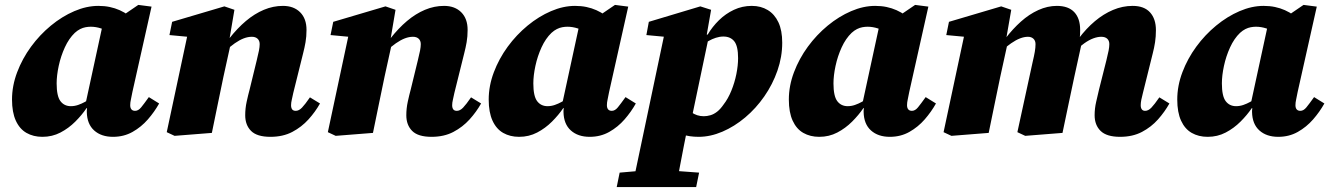

<svg xmlns="http://www.w3.org/2000/svg" viewBox="-20 -542 5422 783"><path d="M153 16Q116 16 88 0Q60 -16 44.5 -50Q29 -84 29 -136Q29 -192 50 -247.5Q71 -303 106.5 -351.5Q142 -400 187.5 -437.5Q233 -475 283 -496.5Q333 -518 381 -518Q406 -518 427.5 -513.5Q449 -509 468 -500.5Q487 -492 504 -480L438 -400Q414 -419 392.5 -426Q371 -433 350 -433Q340 -433 329 -431Q318 -429 307 -423.5Q296 -418 285 -408Q261 -385 244.5 -349Q228 -313 219.5 -273.5Q211 -234 211 -202Q211 -150 226.5 -129.5Q242 -109 269 -109Q284 -109 298.5 -114Q313 -119 326.5 -126.5Q340 -134 353 -143L355 -101H333Q314 -73 287 -46Q260 -19 226.5 -1.5Q193 16 153 16ZM441 16Q393 16 364 -10Q335 -36 334 -85Q334 -88 334 -90.5Q334 -93 334.5 -96Q335 -99 335 -101H325L400 -447H434L544 -522L598 -515L520 -167Q517 -150 514 -137Q511 -124 511 -113Q511 -102 516 -96Q521 -90 531 -90Q544 -90 555.5 -104Q567 -118 587 -146L629 -120Q610 -86 583 -55Q556 -24 520.5 -4Q485 16 441 16Z M692 12 660 -3 749 -420 810 -386 671 -399 682 -453 895 -516 936 -502 913 -366 920 -360 891 -228Q879 -171 867.5 -114.5Q856 -58 844 0ZM1083 16Q1028 16 1004 -8Q980 -32 980 -72Q980 -100 986 -127.5Q992 -155 998 -177L1027 -296Q1033 -320 1036 -335.5Q1039 -351 1039 -362Q1039 -376 1030.5 -384Q1022 -392 1007 -392Q991 -392 974 -385.5Q957 -379 937.5 -365.5Q918 -352 896 -331L892 -385H915Q948 -427 983 -456.5Q1018 -486 1056 -502Q1094 -518 1134 -518Q1178 -518 1204 -492Q1230 -466 1230 -420Q1230 -393 1226 -370Q1222 -347 1216 -324L1176 -163Q1173 -148 1170 -135.5Q1167 -123 1167 -113Q1167 -102 1171.5 -96Q1176 -90 1186 -90Q1199 -90 1211.5 -103Q1224 -116 1244 -145L1285 -120Q1266 -86 1238 -55Q1210 -24 1172 -4Q1134 16 1083 16Z M1349 12 1317 -3 1406 -420 1467 -386 1328 -399 1339 -453 1552 -516 1593 -502 1570 -366 1577 -360 1548 -228Q1536 -171 1524.5 -114.5Q1513 -58 1501 0ZM1740 16Q1685 16 1661 -8Q1637 -32 1637 -72Q1637 -100 1643 -127.5Q1649 -155 1655 -177L1684 -296Q1690 -320 1693 -335.5Q1696 -351 1696 -362Q1696 -376 1687.5 -384Q1679 -392 1664 -392Q1648 -392 1631 -385.5Q1614 -379 1594.5 -365.5Q1575 -352 1553 -331L1549 -385H1572Q1605 -427 1640 -456.5Q1675 -486 1713 -502Q1751 -518 1791 -518Q1835 -518 1861 -492Q1887 -466 1887 -420Q1887 -393 1883 -370Q1879 -347 1873 -324L1833 -163Q1830 -148 1827 -135.5Q1824 -123 1824 -113Q1824 -102 1828.5 -96Q1833 -90 1843 -90Q1856 -90 1868.5 -103Q1881 -116 1901 -145L1942 -120Q1923 -86 1895 -55Q1867 -24 1829 -4Q1791 16 1740 16Z M2097 16Q2060 16 2032 0Q2004 -16 1988.5 -50Q1973 -84 1973 -136Q1973 -192 1994 -247.5Q2015 -303 2050.5 -351.5Q2086 -400 2131.5 -437.5Q2177 -475 2227 -496.5Q2277 -518 2325 -518Q2350 -518 2371.5 -513.5Q2393 -509 2412 -500.5Q2431 -492 2448 -480L2382 -400Q2358 -419 2336.5 -426Q2315 -433 2294 -433Q2284 -433 2273 -431Q2262 -429 2251 -423.5Q2240 -418 2229 -408Q2205 -385 2188.5 -349Q2172 -313 2163.5 -273.5Q2155 -234 2155 -202Q2155 -150 2170.5 -129.5Q2186 -109 2213 -109Q2228 -109 2242.5 -114Q2257 -119 2270.5 -126.5Q2284 -134 2297 -143L2299 -101H2277Q2258 -73 2231 -46Q2204 -19 2170.5 -1.5Q2137 16 2097 16ZM2385 16Q2337 16 2308 -10Q2279 -36 2278 -85Q2278 -88 2278 -90.5Q2278 -93 2278.5 -96Q2279 -99 2279 -101H2269L2344 -447H2378L2488 -522L2542 -515L2464 -167Q2461 -150 2458 -137Q2455 -124 2455 -113Q2455 -102 2460 -96Q2465 -90 2475 -90Q2488 -90 2499.5 -104Q2511 -118 2531 -146L2573 -120Q2554 -86 2527 -55Q2500 -24 2464.5 -4Q2429 16 2385 16Z M2495 221 2507 162 2622 152H2695L2831 162L2819 221ZM2558 221 2693 -420 2755 -386 2616 -399 2626 -453 2836 -516 2880 -502 2860 -388 2869 -385 2797 -42 2786 -33Q2777 12 2768.5 54.5Q2760 97 2752.5 138Q2745 179 2737 221ZM2829 16Q2791 16 2761.5 6Q2732 -4 2705 -22L2751 -131Q2776 -101 2799 -84.5Q2822 -68 2850 -68Q2863 -68 2877 -72Q2891 -76 2904.5 -86.5Q2918 -97 2931 -116Q2949 -139 2962.5 -172Q2976 -205 2983 -240Q2990 -275 2990 -305Q2990 -354 2974.5 -373.5Q2959 -393 2930 -393Q2915 -393 2899.5 -388Q2884 -383 2870 -375Q2856 -367 2844 -358V-401H2866Q2885 -433 2912 -459.5Q2939 -486 2973 -502Q3007 -518 3046 -518Q3083 -518 3111 -501Q3139 -484 3154.5 -451Q3170 -418 3170 -368Q3170 -310 3150.5 -254Q3131 -198 3097 -149Q3063 -100 3019 -63Q2975 -26 2926 -5Q2877 16 2829 16Z M3321 16Q3284 16 3256 0Q3228 -16 3212.5 -50Q3197 -84 3197 -136Q3197 -192 3218 -247.5Q3239 -303 3274.5 -351.5Q3310 -400 3355.5 -437.5Q3401 -475 3451 -496.5Q3501 -518 3549 -518Q3574 -518 3595.5 -513.5Q3617 -509 3636 -500.5Q3655 -492 3672 -480L3606 -400Q3582 -419 3560.5 -426Q3539 -433 3518 -433Q3508 -433 3497 -431Q3486 -429 3475 -423.5Q3464 -418 3453 -408Q3429 -385 3412.5 -349Q3396 -313 3387.5 -273.5Q3379 -234 3379 -202Q3379 -150 3394.5 -129.5Q3410 -109 3437 -109Q3452 -109 3466.5 -114Q3481 -119 3494.5 -126.5Q3508 -134 3521 -143L3523 -101H3501Q3482 -73 3455 -46Q3428 -19 3394.5 -1.5Q3361 16 3321 16ZM3609 16Q3561 16 3532 -10Q3503 -36 3502 -85Q3502 -88 3502 -90.5Q3502 -93 3502.5 -96Q3503 -99 3503 -101H3493L3568 -447H3602L3712 -522L3766 -515L3688 -167Q3685 -150 3682 -137Q3679 -124 3679 -113Q3679 -102 3684 -96Q3689 -90 3699 -90Q3712 -90 3723.5 -104Q3735 -118 3755 -146L3797 -120Q3778 -86 3751 -55Q3724 -24 3688.5 -4Q3653 16 3609 16Z M3860 12 3828 -3 3917 -420 3978 -386 3839 -399 3850 -453 4063 -516 4104 -502 4080 -364 4089 -365 4059 -228Q4047 -171 4035.5 -114.5Q4024 -58 4012 0ZM4161 12 4129 -3 4191 -288Q4197 -313 4200 -330.5Q4203 -348 4203 -362Q4203 -376 4194.5 -384Q4186 -392 4172 -392Q4157 -392 4140 -385.5Q4123 -379 4103.5 -365.5Q4084 -352 4062 -332L4057 -386H4081Q4110 -424 4143.5 -454Q4177 -484 4214.5 -501Q4252 -518 4290 -518Q4337 -518 4361 -492.5Q4385 -467 4385 -420Q4385 -399 4383.5 -388.5Q4382 -378 4379 -365H4391L4361 -228Q4349 -171 4337 -114.5Q4325 -58 4313 0ZM4548 16Q4493 16 4468.5 -8Q4444 -32 4444 -72Q4444 -100 4450.5 -127.5Q4457 -155 4462 -177L4492 -296Q4498 -320 4501 -335.5Q4504 -351 4504 -362Q4504 -376 4495.5 -384Q4487 -392 4471 -392Q4456 -392 4438.5 -385.5Q4421 -379 4402 -365.5Q4383 -352 4360 -331L4356 -385H4379Q4410 -426 4445 -455.5Q4480 -485 4519 -501.5Q4558 -518 4599 -518Q4646 -518 4670 -491.5Q4694 -465 4694 -419Q4694 -393 4690.5 -370Q4687 -347 4681 -324L4641 -163Q4637 -148 4634.5 -135.5Q4632 -123 4632 -113Q4632 -102 4636.5 -96Q4641 -90 4650 -90Q4663 -90 4675.5 -103Q4688 -116 4708 -145L4749 -120Q4730 -86 4702.5 -55Q4675 -24 4637 -4Q4599 16 4548 16Z M4905 16Q4868 16 4840 0Q4812 -16 4796.5 -50Q4781 -84 4781 -136Q4781 -192 4802 -247.5Q4823 -303 4858.5 -351.5Q4894 -400 4939.5 -437.5Q4985 -475 5035 -496.5Q5085 -518 5133 -518Q5158 -518 5179.5 -513.5Q5201 -509 5220 -500.5Q5239 -492 5256 -480L5190 -400Q5166 -419 5144.5 -426Q5123 -433 5102 -433Q5092 -433 5081 -431Q5070 -429 5059 -423.5Q5048 -418 5037 -408Q5013 -385 4996.5 -349Q4980 -313 4971.5 -273.5Q4963 -234 4963 -202Q4963 -150 4978.5 -129.5Q4994 -109 5021 -109Q5036 -109 5050.5 -114Q5065 -119 5078.5 -126.5Q5092 -134 5105 -143L5107 -101H5085Q5066 -73 5039 -46Q5012 -19 4978.5 -1.5Q4945 16 4905 16ZM5193 16Q5145 16 5116 -10Q5087 -36 5086 -85Q5086 -88 5086 -90.5Q5086 -93 5086.5 -96Q5087 -99 5087 -101H5077L5152 -447H5186L5296 -522L5350 -515L5272 -167Q5269 -150 5266 -137Q5263 -124 5263 -113Q5263 -102 5268 -96Q5273 -90 5283 -90Q5296 -90 5307.5 -104Q5319 -118 5339 -146L5381 -120Q5362 -86 5335 -55Q5308 -24 5272.5 -4Q5237 16 5193 16Z"/></svg>

Font: Source Serif 4 Black
Style: Italic
Weight: 900
Italic angle: -12°
Designer: Frank Grießhammer
Foundry: Adobe Systems Incorporated
Version: Version 4.004;hotconv 1.0.116;makeotfexe 2.5.65601